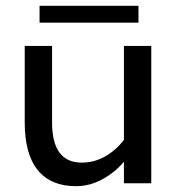

<svg xmlns="http://www.w3.org/2000/svg" viewBox="-20 -630 615 660"><path d="M65 -209V-472H159V-209Q159 -71 261 -71Q303 -71 340 -91.5Q377 -112 406 -149V-472H500V0H406V-74Q375 -37 331.5 -13.5Q288 10 241 10Q155 10 110 -45Q65 -100 65 -209ZM116 -610H456V-552H116Z"/></svg>

Font: Madhuban
Style: Regular
Weight: 400
Designer: jaikishan Patel
Foundry: MagicType
Version: Version 1.000